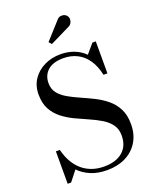

<svg xmlns="http://www.w3.org/2000/svg" viewBox="-178 -1078 947 1190"><g transform="rotate(-20 295.0 -483.5)"><path d="M319 14.5Q258 14.5 212 -4.8Q166 -24 134 -57L81 10H58.5V-204H84.5Q94 -164.5 112.2 -129.8Q130.5 -95 158.2 -68.8Q186 -42.5 223.8 -27.8Q261.5 -13 310 -13Q361.5 -13 398.5 -30Q435.5 -47 455.5 -79Q475.5 -111 475.5 -157Q475.5 -200 454.2 -229.2Q433 -258.5 397.2 -280Q361.5 -301.5 319.2 -319.8Q277 -338 234.5 -358.2Q192 -378.5 156.5 -406.2Q121 -434 99.5 -473.8Q78 -513.5 78 -571Q78 -628.5 106.5 -670.8Q135 -713 183.2 -736.5Q231.5 -760 289.5 -760Q337 -760 377.8 -744.8Q418.5 -729.5 449.5 -699L502 -760H524V-549H498Q485.5 -609 457.5 -649.8Q429.5 -690.5 389 -710.8Q348.5 -731 298.5 -731Q230.5 -731 195.2 -699.5Q160 -668 160 -616Q160 -577 181.2 -550.2Q202.5 -523.5 237.8 -503.2Q273 -483 315 -464.8Q357 -446.5 399 -425.5Q441 -404.5 476.2 -375.5Q511.5 -346.5 532.8 -305Q554 -263.5 554 -204Q554 -138 524.8 -88.8Q495.5 -39.5 442.5 -12.5Q389.5 14.5 319 14.5ZM263 -837.5 247 -855.5 346 -965Q357.5 -979.5 371.5 -981.8Q385.5 -984 397.8 -978.8Q410 -973.5 415.5 -963.5Q422 -953.5 421 -940.5Q420 -927.5 413 -917Q406 -906.5 393.5 -901.5Z"/></g></svg>

Font: Bodoni Moda SC 9pt Medium
Style: Regular
Weight: 500
Designer: Owen Earl
Foundry: indestructible type
Version: Version 2.005